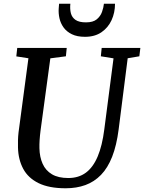

<svg xmlns="http://www.w3.org/2000/svg" viewBox="-20 -1000 773 1030"><path d="M665 -687.5 616.5 -306Q605.5 -220 581.8 -159.5Q558 -99 521.8 -61.8Q485.5 -24.5 438 -7.2Q390.5 10 332.5 10Q243 10 187 -17.5Q131 -45 104.5 -94.5Q78 -144 76.5 -208.5Q76 -227.5 76.5 -248Q77 -268.5 79.5 -290L132.5 -687.5L67.5 -697.5L72.5 -743H338L333.5 -698L250 -687L197.5 -299.5Q194 -272 192.5 -248.2Q191 -224.5 191.5 -205Q192.5 -157.5 208.8 -121.2Q225 -85 258.8 -65Q292.5 -45 346.5 -45Q402 -45 440.8 -73.8Q479.5 -102.5 504 -160.5Q528.5 -218.5 539.5 -306L589 -687L521 -698L525.5 -743H733L727.5 -698ZM436 -802.5Q394 -802.5 365.8 -816.2Q337.5 -830 321.2 -852.5Q305 -875 299 -902Q293 -929 295 -955Q296 -961.5 296 -967.8Q296 -974 297 -980H357.5Q354.5 -952 360.2 -929.2Q366 -906.5 385.2 -893.2Q404.5 -880 441 -880Q479.5 -880 499.2 -896.5Q519 -913 527.2 -936.2Q535.5 -959.5 537.5 -980H597Q597 -932 578.5 -891.8Q560 -851.5 524.2 -827Q488.5 -802.5 436 -802.5Z"/></svg>

Font: Merriweather Medium
Style: Italic
Weight: 500
Italic angle: -7.8°
Version: Version 2.101